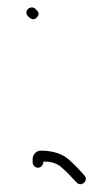

<svg xmlns="http://www.w3.org/2000/svg" viewBox="-20 -467 295 506"><path d="M54 -424C60.6 -417.4 68 -412 77 -421C86.2 -430.2 80.3 -436.7 74 -443C60.9 -456.1 40.4 -437.6 54 -424ZM94 -39V-41H105C120.5 -39.6 134.3 -33.7 143 -25C158.6 -12.5 168.4 0.4 182 14C194 27.3 215.4 8.4 202 -5L195 -13C183.5 -26 175 -34.3 162 -46C144.8 -61.6 119.3 -70 87 -70C75.6 -70 66 -59.1 66 -48V-39C66 -31.9 72.6 -25 80 -25C87.4 -25 94 -31.9 94 -39Z"/></svg>

Font: HoneyBee
Style: XLit
Weight: 200
Foundry: Cannot Into Space Fonts
Version: Version 0.89